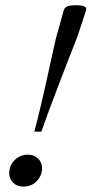

<svg xmlns="http://www.w3.org/2000/svg" viewBox="-20 -702 348 730"><path d="M306.5 -660.5 282 -586Q277 -569.5 268.5 -547.8Q260 -526 249.2 -498.8Q238.5 -471.5 226 -439Q213.5 -406.5 199.2 -369.2Q185 -332 169.2 -290Q153.5 -248 137.5 -201.5H110.5Q123 -248.5 133 -291Q143 -333.5 151.5 -371Q160 -408.5 167 -441Q174 -473.5 180 -500.5Q186 -527.5 191 -549Q196 -570.5 201 -586L222 -662Q224.5 -670 230 -674.5Q235.5 -679 244.8 -680.5Q254 -682 268.5 -682Q283.5 -682 292.8 -680.2Q302 -678.5 305.8 -673.8Q309.5 -669 306.5 -660.5ZM86 -114Q110 -114 125 -99.2Q140 -84.5 140 -63Q140 -44 130.8 -28Q121.5 -12 105.8 -2.2Q90 7.5 69 7.5Q45 7.5 30 -7.2Q15 -22 15 -43.5Q15 -62.5 24.2 -78.5Q33.5 -94.5 49.5 -104.2Q65.5 -114 86 -114Z"/></svg>

Font: Newsreader 24pt
Style: Italic
Weight: 400
Italic angle: -17°
Designer: Hugues Gentile
Foundry: Production Type
Version: Version 1.003